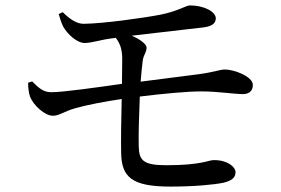

<svg xmlns="http://www.w3.org/2000/svg" viewBox="-20 -707 1040 710"><path d="M84 -401C84 -383 86 -364 91 -350C104 -316 147 -279 175 -279C200 -279 214 -294 259 -307C297 -318 369 -332 430 -341C428 -265 427 -183 428 -143C429 -53 466 -17 610 -17C698 -17 770 -24 805 -31C835 -38 851 -49 851 -70C851 -89 823 -115 771 -115C750 -115 726 -96 595 -96C509 -96 494 -114 493 -167C492 -208 494 -281 497 -350C587 -361 672 -369 726 -369C785 -369 845 -359 880 -359C904 -360 915 -373 915 -393C915 -424 846 -450 812 -450C793 -450 775 -441 718 -433L500 -405C503 -437 505 -464 508 -484C511 -505 522 -513 522 -531C522 -543 500 -561 467 -575L735 -606C769 -611 778 -624 778 -640C777 -663 737 -687 681 -687C667 -686 638 -666 575 -653C507 -640 363 -620 291 -619C265 -618 238 -636 212 -662L197 -655C202 -638 207 -622 214 -608C230 -580 265 -548 293 -548C319 -548 357 -561 393 -565L408 -567C422 -549 431 -529 432 -494L431 -397C340 -384 214 -366 169 -366C139 -366 121 -384 99 -406Z"/></svg>

Font: Noto Serif HK Medium
Style: Regular
Weight: 500
Designer: Ryoko NISHIZUKA 西塚涼子 (kana & ideographs); Frank Grießhammer (Latin, Greek & Cyrillic); Wenlong ZHANG 张文龙 (bopomofo); San
Foundry: Adobe
Version: Version 2.001;hotconv 1.1.0;makeotfexe 2.6.0